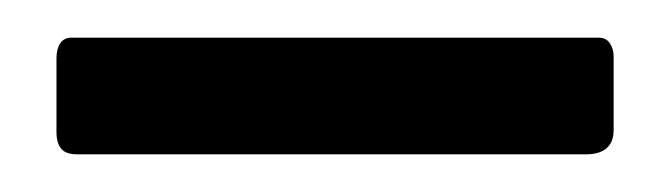

<svg xmlns="http://www.w3.org/2000/svg" viewBox="-20 -748 356 102"><path d="M306 -679Q306 -666 291 -666H21Q15 -666 12.5 -669Q10 -672 10 -678V-717Q10 -722 12 -725Q14 -728 18 -728H298Q302 -728 304 -725Q306 -722 306 -718Z"/></svg>

Font: Libre Franklin
Style: Regular
Weight: 400
Designer: Pablo Impallari, Rodrigo Fuenzalida
Foundry: Impallari Type
Version: Version 1.002; ttfautohint (v1.5)